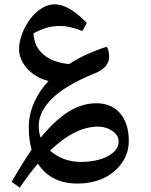

<svg xmlns="http://www.w3.org/2000/svg" viewBox="-20 -708 699 887"><path d="M71 159 34 132Q82 48 126 -17Q113 -63 113 -119Q113 -179 137.5 -234Q162 -289 204 -334Q167 -342 135 -365Q103 -388 85 -419Q68 -450 68 -480Q68 -510 79 -543Q90 -576 110 -606.5Q130 -637 155 -657Q193 -688 233 -688Q298 -688 381 -602L361 -565Q328 -577 304.5 -582.5Q281 -588 258 -588Q225 -588 196.5 -580Q168 -572 135 -554Q137 -495 179 -457.5Q221 -420 299 -412Q373 -460 473 -492Q484 -476 484 -447Q484 -412 454 -389Q441 -378 415 -368Q278 -312 217 -249Q159 -190 159 -127Q159 -95 168 -72Q235 -154 297.5 -192.5Q360 -231 425 -231Q495 -231 535 -184.5Q575 -138 575 -57Q575 -2 544 43.5Q513 89 459 115Q404 140 338 140Q215 140 155 48Q135 71 114 99Q93 127 71 159ZM353 40Q400 40 439.5 29Q479 18 501 -2Q528 -24 528 -55Q528 -83 499 -103Q470 -123 432 -123Q327 -123 211 -12Q272 40 353 40Z"/></svg>

Font: Noto Naskh Arabic UI Semi
Style: Bold
Weight: 700
Designer: Monotype Design Team, David Williams, Mohamad Dakak and Nizar Qandah
Foundry: Monotype Imaging Inc.
Version: Version 2.014; ttfautohint (v1.8.4.7-5d5b)